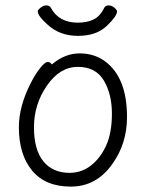

<svg xmlns="http://www.w3.org/2000/svg" viewBox="-20 -679 540 712"><path d="M94 -371Q112 -406 129.5 -427.5Q147 -449 156 -449Q165 -449 169 -444L172 -440L176 -443Q222 -481 275.5 -481Q329 -481 369 -452Q451 -392 451 -245Q451 -146 396 -70Q337 13 242.5 13Q148 13 99 -46.5Q50 -106 50 -207Q50 -285 94 -371ZM156 -588Q120 -620 120 -637Q120 -642 130.5 -650.5Q141 -659 152 -659Q163 -659 168 -651Q198 -595 268 -595Q302 -595 326.5 -606.5Q351 -618 367 -651Q372 -659 383 -659Q394 -659 404 -650.5Q414 -642 414 -637Q414 -619 375.5 -582.5Q337 -546 269 -546Q201 -546 156 -588ZM238 -38Q282 -38 317 -65Q352 -92 373.5 -139Q395 -186 395 -258Q395 -330 365 -380.5Q335 -431 268.5 -431Q202 -431 154 -361.5Q106 -292 106 -207.5Q106 -123 141 -80.5Q176 -38 238 -38Z"/></svg>

Font: Moon Stars Kai HW Light
Style: Regular
Weight: 300
Designer: GuiWonder
Version: Version 1.101